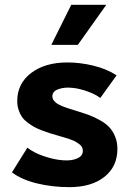

<svg xmlns="http://www.w3.org/2000/svg" viewBox="-20 -770 538 800"><path d="M193.8 -583 276.9 -750H422.9L304.2 -583ZM269 9.8Q197.8 9.8 133.8 -5.9Q69.8 -21.5 29.8 -51.8L94.2 -154.8Q118.7 -134.3 162.4 -119.4Q206.1 -104.5 243.2 -102.1Q279.3 -99.6 302.2 -110.1Q325.2 -120.6 325.2 -141.1Q325.2 -149.4 321.8 -156.5Q318.4 -163.6 310.3 -169.4Q302.2 -175.3 294.9 -179.7Q287.6 -184.1 272.7 -189.2Q257.8 -194.3 248.8 -197Q239.7 -199.7 221.2 -205.1Q199.7 -210.9 187 -215.1Q174.3 -219.2 154.3 -226.8Q134.3 -234.4 121.8 -241.5Q109.4 -248.5 94.5 -259.8Q79.6 -271 71.3 -283.2Q63 -295.4 57.4 -312.5Q51.8 -329.6 51.8 -349.1Q51.8 -421.4 109.4 -465.6Q167 -509.8 261.2 -509.8Q313.5 -509.8 368.7 -496.6Q423.8 -483.4 465.8 -456.1L397.9 -361.8Q377.9 -377 345 -388.9Q312 -400.9 283.2 -403.8Q249.5 -407.7 223.9 -398.7Q198.2 -389.6 198.2 -369.1Q198.2 -363.8 200 -358.6Q201.7 -353.5 205.8 -349.1Q210 -344.7 214.1 -341.3Q218.3 -337.9 225.6 -334.2Q232.9 -330.6 238.8 -327.9Q244.6 -325.2 254.9 -321.8Q265.1 -318.4 272 -316.2Q278.8 -314 291 -310.3Q303.2 -306.6 310.1 -304.2Q336.9 -295.9 356 -288.6Q375 -281.2 397.9 -268.3Q420.9 -255.4 435.3 -240Q449.7 -224.6 459.5 -201.4Q469.2 -178.2 469.2 -149.9Q469.2 -75.7 415 -33Q360.8 9.8 269 9.8Z"/></svg>

Font: Orkney
Style: Bold
Weight: 700
Designer: Samuel Oakes and Alfredo Marco Pradil
Foundry: Alfredo Marco Pradil
Version: 1.0